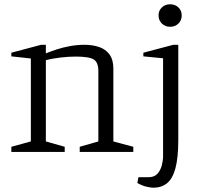

<svg xmlns="http://www.w3.org/2000/svg" viewBox="-20 -709 953 896"><path d="M33 0V-24L124 -49V-436L33 -446V-463L172 -500H194V-460Q216 -469 245 -478.5Q274 -488 307.5 -494Q341 -500 374 -500Q411 -500 441.5 -490Q472 -480 490.5 -455.5Q509 -431 509 -389V-49L602 -24V0H352V-24L439 -49V-377Q439 -418 417.5 -431.5Q396 -445 332 -445Q301 -445 262 -440.5Q223 -436 194 -428V-49L282 -24V0ZM695 167Q685 167 664.5 162.5Q644 158 621 145L626 118H673Q700 118 714.5 102Q729 86 735 63Q741 40 741 20V-437L649 -446V-463L789 -500H812V-57Q812 28 798.5 77Q785 126 759 146.5Q733 167 695 167ZM774 -584Q751 -584 735.5 -599Q720 -614 720 -637Q720 -660 735.5 -674.5Q751 -689 774 -689Q797 -689 812.5 -674.5Q828 -660 828 -637Q828 -614 812.5 -599Q797 -584 774 -584Z"/></svg>

Font: Manuale Light
Style: Regular
Weight: 300
Designer: Eduardo Tunni / Pablo Cosgaya
Foundry: Eduardo Tunni / Pablo Cosgaya
Version: Version 1.002